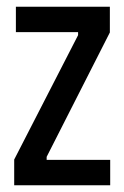

<svg xmlns="http://www.w3.org/2000/svg" viewBox="-20 -548 368 568"><path d="M22 0V-76L211 -444V-453H27V-528H305V-452L118 -84V-75H306V0Z"/></svg>

Font: Bricolage Grotesque 36pt Condensed
Style: Regular
Weight: 400
Width: 3
Designer: Mathieu Triay
Foundry: Atelier Triay
Version: Version 1.001;gftools[0.9.33.dev8+g029e19f]